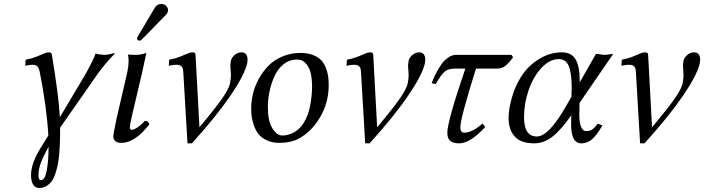

<svg xmlns="http://www.w3.org/2000/svg" viewBox="-20 -703 3514 958"><path d="M184.1 195.8Q204.6 195.8 213.4 146.7Q222.2 97.7 222.2 38.1V28.8Q196.8 75.7 184.3 108.2Q171.9 140.6 171.9 170.9Q171.9 195.8 184.1 195.8ZM279.8 -36.1Q279.3 -8.3 278.8 10.7Q278.3 29.8 275.9 60.5Q273.4 91.3 269.5 112.5Q265.6 133.8 257.8 158.7Q250 183.6 239.5 199Q229 214.4 212.6 224.6Q196.3 234.9 175.8 234.9Q154.8 234.9 144.8 217Q134.8 199.2 134.8 171.9Q134.8 112.3 182.1 36.1L221.2 -26.9Q213.4 -168 178.2 -344.2Q175.8 -356 172.1 -363.5Q168.5 -371.1 163.1 -374.5Q157.7 -377.9 153.3 -378.9Q148.9 -379.9 142.1 -379.9Q127.4 -379.9 106 -375L107.9 -404.8Q139.6 -411.1 163.3 -420.7Q187 -430.2 199.7 -436Q212.4 -441.9 224.1 -441.9Q237.3 -441.9 238.8 -429.2Q272.5 -229 278.8 -118.2L407.2 -334Q446.8 -405.3 457 -436Q462.9 -433.6 477.8 -431.4Q492.7 -429.2 500 -429.2Q518.6 -429.2 547.9 -438L553.2 -436Q501.5 -382.8 465.8 -332L279.8 -65.9Z M702.6 -100.1Q719.7 -100.1 725.6 -83Q653.3 9.8 586.4 9.8Q545.4 9.8 545.4 -22.9Q545.4 -34.7 562.5 -115.2L610.4 -321.8Q621.6 -367.7 621.6 -398.9Q621.6 -414.6 618.7 -429.2L621.6 -431.2Q629.4 -429.2 656.7 -429.2Q683.6 -429.2 710.4 -439L689.5 -342.8L637.7 -122.1Q627.9 -79.1 627.9 -67.9Q627.9 -55.2 637.7 -55.2Q647.5 -55.2 666 -67.4Q684.6 -79.6 702.6 -100.1ZM785.6 -683.1Q799.3 -683.1 808.8 -673.8Q818.4 -664.6 818.4 -651.9Q818.4 -647 817.4 -645Q815.4 -635.7 808.6 -629.9L689.5 -507.8Q681.6 -500 676.8 -500Q671.4 -500 667.5 -503.4Q663.6 -506.8 663.6 -511.2Q663.6 -513.2 664.6 -514.2Q664.6 -517.1 668.5 -522.9L753.4 -666Q763.7 -683.1 785.6 -683.1Z M894.5 -344.2Q894 -356.9 890.6 -364.7Q887.2 -372.6 881.1 -375.5Q875 -378.4 870.6 -379.2Q866.2 -379.9 858.4 -379.9Q843.8 -379.9 822.3 -375L824.2 -404.8Q856 -411.1 879.6 -420.7Q903.3 -430.2 916 -436Q928.7 -441.9 940.4 -441.9Q955.6 -441.9 955.6 -429.2L975.1 -67.9Q1056.6 -165.5 1089.1 -212.4Q1121.6 -259.3 1127.4 -286.1Q1132.3 -310.1 1132.3 -329.1Q1132.3 -337.9 1130.9 -351.1Q1129.4 -364.3 1129.4 -372.1Q1129.4 -382.8 1132.3 -400.9Q1135.7 -415.5 1150.9 -428.7Q1166 -441.9 1185.5 -441.9Q1200.7 -441.9 1208 -431.6Q1215.3 -421.4 1215.3 -404.8Q1215.3 -398.9 1213.4 -387.2Q1200.2 -329.1 1130.6 -226.8Q1061 -124.5 937.5 12.2H915.5Z M1316.4 -169.9Q1316.4 -98.6 1339.1 -62.7Q1361.8 -26.9 1388.2 -26.9Q1418 -26.9 1446 -42Q1474.1 -57.1 1494.1 -87.9Q1518.1 -125 1527.6 -176.3Q1537.1 -227.5 1537.1 -270Q1537.1 -331.5 1522 -361.8Q1510.7 -384.3 1496.8 -395Q1482.9 -405.8 1461.4 -405.8Q1423.8 -405.8 1394.5 -382.1Q1365.2 -358.4 1348.9 -321.3Q1332.5 -284.2 1324.5 -245.1Q1316.4 -206.1 1316.4 -169.9ZM1233.4 -162.1Q1233.4 -199.2 1242.7 -237.1Q1252 -274.9 1272.2 -311.3Q1292.5 -347.7 1320.6 -376Q1348.6 -404.3 1389.9 -421.6Q1431.2 -439 1479.5 -439Q1515.1 -439 1541.3 -428.7Q1567.4 -418.5 1582.3 -402.8Q1597.2 -387.2 1606 -364.5Q1614.7 -341.8 1617.4 -321.5Q1620.1 -301.3 1620.1 -276.9Q1620.1 -190.4 1576.2 -116.5Q1532.2 -42.5 1465.3 -8.8Q1428.2 9.8 1373 9.8Q1336.9 9.8 1310.1 -3.4Q1283.2 -16.6 1269 -34.9Q1254.9 -53.2 1246.3 -78.9Q1237.8 -104.5 1235.6 -123.3Q1233.4 -142.1 1233.4 -162.1Z M1781.2 -344.2Q1780.8 -356.9 1777.3 -364.7Q1773.9 -372.6 1767.8 -375.5Q1761.7 -378.4 1757.3 -379.2Q1752.9 -379.9 1745.1 -379.9Q1730.5 -379.9 1709 -375L1710.9 -404.8Q1742.7 -411.1 1766.4 -420.7Q1790 -430.2 1802.7 -436Q1815.4 -441.9 1827.1 -441.9Q1842.3 -441.9 1842.3 -429.2L1861.8 -67.9Q1943.4 -165.5 1975.8 -212.4Q2008.3 -259.3 2014.2 -286.1Q2019 -310.1 2019 -329.1Q2019 -337.9 2017.6 -351.1Q2016.1 -364.3 2016.1 -372.1Q2016.1 -382.8 2019 -400.9Q2022.5 -415.5 2037.6 -428.7Q2052.7 -441.9 2072.3 -441.9Q2087.4 -441.9 2094.7 -431.6Q2102.1 -421.4 2102.1 -404.8Q2102.1 -398.9 2100.1 -387.2Q2086.9 -329.1 2017.3 -226.8Q1947.8 -124.5 1824.2 12.2H1802.2Z M2211.9 -41Q2211.9 -96.2 2301.8 -360.8H2250Q2216.8 -360.8 2199 -345.9Q2181.2 -331.1 2153.8 -283.2L2133.8 -288.1Q2142.1 -311 2153.1 -333Q2164.1 -355 2179.4 -377.9Q2194.8 -400.9 2214.8 -415Q2234.9 -429.2 2255.9 -429.2H2532.2L2540 -417Q2519 -388.2 2501.5 -374.5Q2483.9 -360.8 2460 -360.8H2355Q2276.9 -111.8 2276.9 -67.9Q2276.9 -41 2295.9 -41Q2335.9 -41 2388.2 -86.9L2400.9 -68.8Q2325.2 12.2 2272 12.2Q2241.2 12.2 2226.6 0Q2211.9 -12.2 2211.9 -41Z M2871.6 -189 2870.6 -130.9V-127.9Q2870.6 -90.3 2879.6 -69.6Q2888.7 -48.8 2903.8 -48.8Q2921.9 -48.8 2933.8 -56.4Q2945.8 -64 2962.9 -85.9L2985.8 -77.1Q2958.5 -29.3 2934.6 -8.5Q2910.6 12.2 2880.9 12.2Q2829.6 12.2 2829.6 -81.1V-88.9L2830.6 -127.9Q2778.3 -53.2 2735.6 -20.5Q2692.9 12.2 2645.5 12.2Q2580.1 12.2 2548.8 -21.2Q2517.6 -54.7 2517.6 -115.2Q2517.6 -148.4 2528.8 -195.8Q2541.5 -249 2564 -292Q2586.4 -335 2612.5 -362.3Q2638.7 -389.6 2669.2 -408.2Q2699.7 -426.8 2727.8 -434.3Q2755.9 -441.9 2782.7 -441.9Q2831.5 -441.9 2852.1 -406.5Q2872.6 -371.1 2872.6 -301.8V-293V-292L2953.6 -434.1Q2960.4 -434.1 2975.6 -431.6Q2990.7 -429.2 2997.6 -429.2Q3004.9 -429.2 3019.3 -431.6Q3033.7 -434.1 3039.6 -434.1ZM2768.6 -408.2Q2722.7 -408.2 2681.9 -364.5Q2641.1 -320.8 2617.9 -253.9Q2594.7 -187 2594.7 -118.2Q2594.7 -22 2658.7 -22Q2719.2 -22 2807.6 -179.2L2831.5 -220.2V-241.2Q2831.5 -244.6 2832 -250.7Q2832.5 -256.8 2832.5 -259.8Q2832.5 -294.9 2829.8 -319.8Q2827.1 -344.7 2820.6 -365.7Q2814 -386.7 2801 -397.5Q2788.1 -408.2 2768.6 -408.2Z M3152.8 -344.2Q3152.3 -356.9 3148.9 -364.7Q3145.5 -372.6 3139.4 -375.5Q3133.3 -378.4 3128.9 -379.2Q3124.5 -379.9 3116.7 -379.9Q3102.1 -379.9 3080.6 -375L3082.5 -404.8Q3114.3 -411.1 3137.9 -420.7Q3161.6 -430.2 3174.3 -436Q3187 -441.9 3198.7 -441.9Q3213.9 -441.9 3213.9 -429.2L3233.4 -67.9Q3314.9 -165.5 3347.4 -212.4Q3379.9 -259.3 3385.7 -286.1Q3390.6 -310.1 3390.6 -329.1Q3390.6 -337.9 3389.2 -351.1Q3387.7 -364.3 3387.7 -372.1Q3387.7 -382.8 3390.6 -400.9Q3394 -415.5 3409.2 -428.7Q3424.3 -441.9 3443.8 -441.9Q3459 -441.9 3466.3 -431.6Q3473.6 -421.4 3473.6 -404.8Q3473.6 -398.9 3471.7 -387.2Q3458.5 -329.1 3388.9 -226.8Q3319.3 -124.5 3195.8 12.2H3173.8Z"/></svg>

Font: Linux Libertine G
Style: Italic
Weight: 400
Italic angle: -12°
Designer: Philipp H. Poll
Foundry: Philipp H. Poll
Version: Version 5.1.3